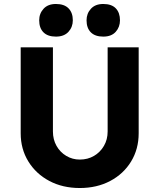

<svg xmlns="http://www.w3.org/2000/svg" viewBox="-20 -939 802 965"><path d="M381 6Q295 6 228 -29.5Q161 -65 122.5 -127.5Q84 -190 84 -269V-701H246V-278Q246 -238 264 -206Q282 -174 313 -155.5Q344 -137 381 -137Q421 -137 452.5 -155.5Q484 -174 502.5 -206Q521 -238 521 -278V-701H677V-269Q677 -190 639 -127.5Q601 -65 534 -29.5Q467 6 381 6ZM499 -755Q458 -755 436.5 -776.5Q415 -798 415 -837Q415 -871 437 -895Q459 -919 499 -919Q541 -919 562 -897Q583 -875 583 -837Q583 -803 561.5 -779Q540 -755 499 -755ZM261 -755Q220 -755 198.5 -776.5Q177 -798 177 -837Q177 -871 199 -895Q221 -919 261 -919Q303 -919 324.5 -897Q346 -875 346 -837Q346 -803 324 -779Q302 -755 261 -755Z"/></svg>

Font: Readex Pro bold
Style: Bold
Weight: 700
Designer: Bonnie Shaver-Troup, Thomas Jockin
Foundry: Lexend
Version: Version 1.200; ttfautohint (v1.8.3)